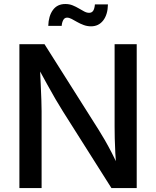

<svg xmlns="http://www.w3.org/2000/svg" viewBox="-20 -951 790 971"><path d="M78.1 0V-727.5H205.1L479.5 -293.5Q492.7 -272.9 509.5 -243.7Q526.4 -214.4 545.2 -178.2Q564 -142.1 582 -100.6L568.8 -96.7Q565.4 -135.7 563.2 -176Q561 -216.3 560.3 -251.7Q559.6 -287.1 559.6 -310.5V-727.5H671.4V0H543.5L297.9 -388.2Q279.3 -418 260.5 -450Q241.7 -481.9 218.8 -523.9Q195.8 -565.9 163.6 -624.5L181.2 -627.9Q183.6 -574.2 185.8 -527.6Q188 -481 189.2 -445.6Q190.4 -410.2 190.4 -389.2V0ZM440.4 -817.9Q420.9 -817.9 403.1 -824.5Q385.3 -831.1 370.1 -839.8Q355 -848.6 342.3 -855.2Q329.6 -861.8 319.3 -861.8Q306.2 -861.8 299.6 -849.1Q293 -836.4 292 -820.3H224.1Q225.6 -870.1 247.6 -900.4Q269.5 -930.7 310.5 -930.7Q331.1 -930.7 347.7 -923.8Q364.3 -917 378.7 -908.4Q393.1 -899.9 405.8 -893.1Q418.5 -886.2 430.7 -886.2Q444.3 -886.2 451.2 -896.5Q458 -906.7 460 -928.7H525.9Q524.9 -877.4 502 -847.7Q479 -817.9 440.4 -817.9Z"/></svg>

Font: Inter 17pt Medium
Style: Regular
Weight: 500
Version: Version 4.001;git-66647c0bb